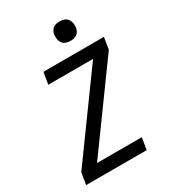

<svg xmlns="http://www.w3.org/2000/svg" viewBox="-226 -1067 1051 1181"><g transform="rotate(-30 300.0 -477.0)"><path d="M29 0 43 -84 454 -651H136L150 -735H580L566 -651L155 -84H473L459 0ZM390 -816Q374 -816 358.5 -821.5Q343 -827 334 -839.5Q325 -852 322.5 -868.5Q320 -885 322 -902Q324 -913 330 -924Q336 -935 346 -942Q356 -949 367.5 -951.5Q379 -954 391 -954Q407 -954 422.5 -948.5Q438 -943 447 -930.5Q456 -918 459 -901.5Q462 -885 459 -868Q457 -857 451 -846Q445 -835 435 -828Q425 -821 413.5 -818.5Q402 -816 390 -816Z"/></g></svg>

Font: Iosevka Custom Medium Oblique
Style: Regular
Weight: 500
Italic angle: -9°
Designer: Belleve Invis
Foundry: Belleve Invis
Version: Version 27.0.1